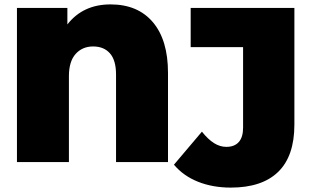

<svg xmlns="http://www.w3.org/2000/svg" viewBox="-20 -736 1408 872"><path d="M743 -405V0H507V-398Q507 -462 479.5 -493.5Q452 -525 403 -525Q354 -525 323.5 -491Q293 -457 293 -390V0H57V-700H286V-625Q357 -716 482 -716Q606 -716 674.5 -635Q743 -554 743 -405ZM770 12 897 -138Q925 -103 952 -86Q979 -69 1008 -69Q1045 -69 1064.5 -91Q1084 -113 1084 -156V-522H846V-700H1317V-170Q1317 -27 1243.5 44.5Q1170 116 1028 116Q946 116 879.5 89.5Q813 63 770 12Z"/></svg>

Font: Montserrat Alternates Black
Style: Regular
Weight: 900
Designer: Julieta Ulanovsky
Foundry: Julieta Ulanovsky
Version: Version 7.200